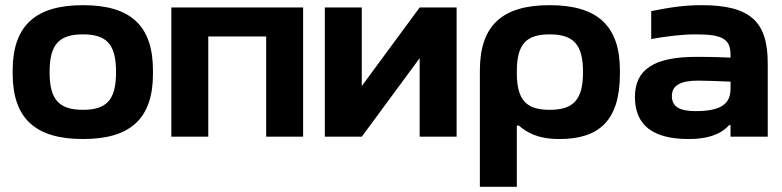

<svg xmlns="http://www.w3.org/2000/svg" viewBox="-20 -529 3028 743"><path d="M29 -256V-244C29 -69 119 9 301 9C484 9 572 -69 572 -244V-256C572 -431 484 -509 301 -509C119 -509 29 -431 29 -256ZM172 -248V-252C172 -358 210 -396 301 -396C392 -396 429 -358 429 -252V-248C429 -142 392 -104 301 -104C210 -104 172 -142 172 -248Z M643 0H786V-388H1010V0H1153V-500H643Z M1237 0H1380L1604 -304V0H1747V-500H1604L1380 -196V-500H1237Z M2379 -244V-256C2379 -431 2290 -509 2107 -509C1924 -509 1837 -431 1837 -256V194H1980V-43H1988C2018 -17 2060 9 2145 9C2300 9 2379 -64 2379 -244ZM1980 -248V-252C1980 -358 2016 -396 2107 -396C2198 -396 2236 -358 2236 -252V-248C2236 -142 2198 -104 2107 -104C2016 -104 1980 -142 1980 -248Z M2695 -509C2630 -509 2575 -501 2500 -486V-378C2562 -389 2620 -396 2674 -396C2778 -396 2807 -377 2807 -316V-306C2744 -309 2699 -309 2674 -309C2511 -309 2437 -260 2437 -154C2437 -44 2507 9 2645 9C2714 9 2766 -6 2802 -45H2807V0H2951V-284C2951 -445 2884 -509 2695 -509ZM2580 -157C2580 -198 2612 -217 2682 -217C2711 -217 2762 -215 2807 -213V-186C2807 -128 2772 -99 2671 -99C2609 -99 2580 -117 2580 -157Z"/></svg>

Font: LT Wave Bold
Style: Regular
Weight: 700
Designer: Daniel Lyons
Version: Version 2.5 (Glyphs App)